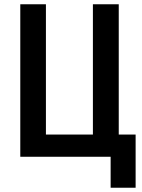

<svg xmlns="http://www.w3.org/2000/svg" viewBox="-20 -734 664 899"><path d="M498 145V0H75V-714H195V-104H415V-714H536V-104H615V145Z"/></svg>

Font: Noto Sans Condensed SemiBold
Style: Regular
Weight: 600
Width: 3
Designer: Monotype Design Team
Foundry: Monotype Imaging Inc.
Version: Version 2.013; ttfautohint (v1.8.4.7-5d5b)